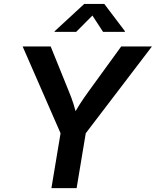

<svg xmlns="http://www.w3.org/2000/svg" viewBox="-20 -966 800 986"><path d="M244.1 0 291 -281.7 96.2 -727.5H240.2L332.5 -499.5Q347.2 -464.4 357.9 -430.7Q368.7 -397 378.4 -351.6H344.2Q368.2 -397.5 390.1 -431.4Q412.1 -465.3 437 -499.5L602.5 -727.5H760.3L420.4 -281.7L373.5 0ZM371.1 -802.2H260.3L260.7 -805.7L412.6 -945.8H515.6L621.6 -805.7L621.1 -802.2H509.3L454.6 -886.2Z"/></svg>

Font: Inter 18pt SemiBold
Style: Italic
Weight: 600
Italic angle: -9.3988°
Designer: Rasmus Andersson
Foundry: rsms
Version: Version 4.001;git-66647c0bb